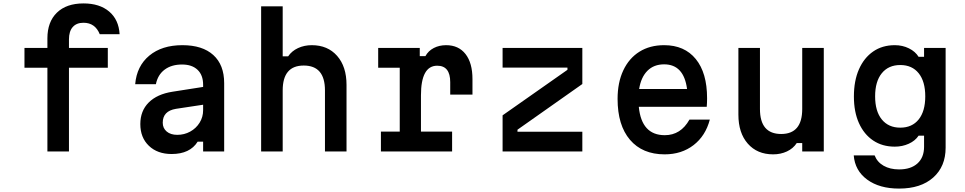

<svg xmlns="http://www.w3.org/2000/svg" viewBox="-20 -885 5640 1122"><path d="M383 0H257V-489H123V-605H257V-661Q257 -757 312.5 -811Q368 -865 468 -865Q562 -865 618 -817.5Q674 -770 679 -685H563Q536 -752 468 -752Q427 -752 405 -727Q383 -702 383 -655V-605H610V-489H383Z M1135 -57Q1090 15 983 15Q900 15 850 -33Q800 -81 800 -160Q800 -237 849 -286Q898 -335 988 -349L1167 -377V-390Q1167 -446 1134.5 -477Q1102 -508 1044 -508Q982 -508 942 -478Q902 -448 891 -393H770Q779 -499 852.5 -560Q926 -621 1046 -621Q1163 -621 1226.5 -563.5Q1290 -506 1290 -399V0H1167V-57ZM931 -168Q931 -136 954 -116.5Q977 -97 1016 -97Q1057 -97 1091.5 -116Q1126 -135 1146.5 -168Q1167 -201 1167 -241V-273L1008 -249Q931 -236 931 -168Z M1506 0V-848H1632V-556H1664Q1685 -587 1721.5 -604Q1758 -621 1802 -621Q1895 -621 1950 -558.5Q2005 -496 2005 -389V0H1879V-357Q1879 -502 1755 -502Q1632 -502 1632 -357V0Z M2190 -605H2433V-557H2466Q2483 -588 2515 -604.5Q2547 -621 2587 -621Q2660 -621 2700.5 -569Q2741 -517 2741 -423V-332H2611V-405Q2611 -501 2535 -501Q2440 -501 2440 -328V-116H2622V0H2206V-116H2316V-489H2190Z M2917 -605H3383V-394L3004 -127V-115H3383V0H2917V-211L3296 -477V-490H2917Z M4128 -186Q4103 -91 4033 -37Q3963 17 3864 17Q3734 17 3661.5 -68Q3589 -153 3589 -307Q3589 -403 3622.5 -474Q3656 -545 3717 -583Q3778 -621 3861 -621Q3980 -621 4046 -540Q4112 -459 4112 -311Q4112 -298 4111.5 -285.5Q4111 -273 4110 -261H3713Q3729 -95 3865 -95Q3958 -95 4009 -186ZM3861 -509Q3801 -509 3763.5 -471.5Q3726 -434 3715 -365H3995Q3976 -509 3861 -509Z M4794 -605V0H4668V-49H4636Q4615 -17 4578.5 0Q4542 17 4498 17Q4405 17 4350 -45.5Q4295 -108 4295 -215V-605H4421V-248Q4421 -102 4545 -102Q4668 -102 4668 -248V-605Z M5506 -22Q5506 88 5433.5 152.5Q5361 217 5234 217Q5119 217 5047.5 164.5Q4976 112 4969 23H5091Q5106 62 5143.5 83.5Q5181 105 5234 105Q5303 105 5341.5 70Q5380 35 5380 -27V-92H5348Q5328 -62 5290.5 -45Q5253 -28 5209 -28Q5136 -28 5082.5 -64Q5029 -100 4999.5 -165.5Q4970 -231 4970 -321Q4970 -413 4999.5 -480Q5029 -547 5082.5 -584Q5136 -621 5209 -621Q5254 -621 5291.5 -602.5Q5329 -584 5348 -553H5380V-605H5506ZM5094 -322Q5094 -235 5133 -187Q5172 -139 5241 -139Q5310 -139 5348.5 -187Q5387 -235 5387 -322Q5387 -409 5348.5 -457Q5310 -505 5241 -505Q5172 -505 5133 -457Q5094 -409 5094 -322Z"/></svg>

Font: Martian Mono Medium
Style: Regular
Weight: 500
Monospace: yes
Designer: Roman Shamin
Foundry: Evil Martians
Version: Version 1.000; ttfautohint (v1.8.4.7-5d5b)